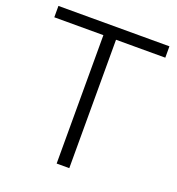

<svg xmlns="http://www.w3.org/2000/svg" viewBox="-137 -874 908 985"><g transform="rotate(20 317.0 -381.5)"><path d="M351 0H282V-701H14V-763H620V-701H351Z"/></g></svg>

Font: Open Sauce One Light
Style: Regular
Weight: 300
Designer: Alfredo Marco Pradil
Foundry: Creative Sauce Fz LLC
Version: Version 1.477